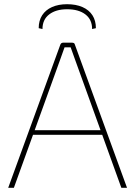

<svg xmlns="http://www.w3.org/2000/svg" viewBox="-20 -893 643 913"><path d="M323 -690Q328 -690 331.5 -688Q335 -686 336 -681L584 0H557L336 -612Q331 -626 326 -640Q321 -654 316 -668H287Q282 -654 277 -640Q272 -626 267 -612L46 0H19L267 -681Q269 -686 272.5 -688Q276 -690 280 -690ZM476 -274V-252H126V-274ZM182 -755 164 -759Q164 -795 180.5 -820.5Q197 -846 227.5 -859.5Q258 -873 299 -873Q341 -873 372 -859.5Q403 -846 419.5 -820.5Q436 -795 436 -759L418 -755Q418 -800 386 -824.5Q354 -849 299 -849Q246 -849 214 -824.5Q182 -800 182 -755Z"/></svg>

Font: Exo 2 Thin
Style: Regular
Weight: 250
Designer: Natanael Gama
Foundry: Natanael Gama
Version: Version 2.010